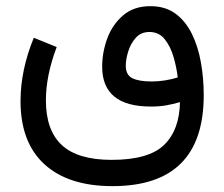

<svg xmlns="http://www.w3.org/2000/svg" viewBox="-20 -391 742 635"><path d="M167.5 -235.4Q131.8 -141.1 131.8 -59.1Q131.8 40 184.6 88.9Q237.3 137.7 349.1 137.7Q472.2 137.7 522.9 88.1Q573.7 38.6 575.2 -53.2Q551.3 -46.4 529.3 -42.5Q507.3 -38.6 479 -38.6Q317.9 -38.6 317.9 -170.4Q317.9 -217.8 334.7 -263.7Q351.6 -309.6 387 -340.1Q422.4 -370.6 477.5 -370.6Q526.9 -370.6 560.5 -345.7Q594.2 -320.8 614.7 -278.8Q635.3 -236.8 644.5 -184.3Q653.8 -131.8 653.8 -76.2Q653.8 224.6 352.1 224.6Q206.1 224.6 127 152.3Q47.9 80.1 47.9 -56.6Q47.9 -159.2 91.8 -266.1ZM567.9 -134.8Q564 -168 554 -202.6Q543.9 -237.3 524.9 -261.2Q505.9 -285.2 474.1 -285.2Q446.3 -285.2 429.2 -266.1Q412.1 -247.1 404.1 -220.9Q396 -194.8 396 -173.8Q396 -143.1 417.7 -132.3Q439.5 -121.6 481.9 -121.6Q503.4 -121.6 525.1 -125Q546.9 -128.4 567.9 -134.8Z"/></svg>

Font: Vazir FD-WOL-UI
Style: Regular-FD-WOL-UI
Weight: 400
Designer: Saber Rastikerdar
Foundry: Saber Rastikerdar
Version: Version 30.1.0